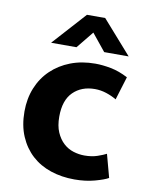

<svg xmlns="http://www.w3.org/2000/svg" viewBox="-80 -749 635 819"><g transform="rotate(10 237.0 -339.5)"><path d="M323 -97Q355 -97 379.5 -105.5Q404 -114 417 -121L444 -21Q427 -11 387 0Q347 11 299 11Q243 11 195.5 -5Q148 -21 113.5 -52.5Q79 -84 59 -130.5Q39 -177 39 -238Q39 -294 58 -340.5Q77 -387 112 -420.5Q147 -454 195 -472.5Q243 -491 302 -491Q333 -491 369.5 -484Q406 -477 444 -457L413 -356Q393 -368 368.5 -376Q344 -384 319 -384Q261 -384 225 -348.5Q189 -313 189 -242Q189 -202 201 -174.5Q213 -147 232 -129.5Q251 -112 275 -104.5Q299 -97 323 -97ZM436 -546H330L270 -620L210 -546H100L230 -690H309Z"/></g></svg>

Font: Mukta Mahee ExtraBold
Style: Regular
Weight: 800
Designer: Shuchita Grover, Noopur Datye, Girish Dalvi, Yashodeep Gholap
Foundry: Ek Type
Version: Version 2.538;PS 1.000;hotconv 16.6.51;makeotf.lib2.5.65220;